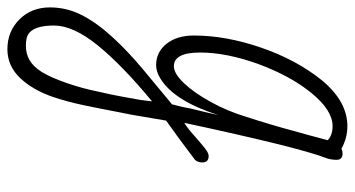

<svg xmlns="http://www.w3.org/2000/svg" viewBox="-260 -309 959 519"><g transform="rotate(90 219.5 -49.5)"><path d="M-20 295Q-20 249 1.5 207.5Q23 166 64 122Q99 84 148 43L242 -35Q249 -60 254 -88Q265 -132 271 -160Q233 -41 173 -4Q154 8 136 8Q101 8 78.5 -20Q56 -48 56 -94Q56 -181 89 -276.5Q122 -372 177 -440Q234 -509 301 -509Q333 -509 362 -493Q368 -496 375 -496Q392 -496 392 -480Q392 -463 386 -448Q358 -375 292 -68Q308 -78 329 -97Q334 -101 347 -112.5Q360 -124 368 -129Q376 -134 382 -134Q399 -134 399 -117Q399 -104 392 -97Q330 -50 286 -19L270 75L265 100Q253 163 244 205.5Q235 248 222 287Q203 342 170.5 376Q138 410 93 410Q45 410 12.5 377.5Q-20 345 -20 295ZM275 -233Q298 -304 314 -364Q324 -399 339 -456Q325 -469 301 -469Q258 -469 211.5 -412Q165 -355 133 -268Q102 -182 102 -111Q102 -40 139 -40Q159 -40 185 -67.5Q211 -95 235.5 -139.5Q260 -184 275 -233ZM154 318Q169 294 184 251Q199 208 208 163Q216 129 221 101L225 79Q226 71 228 62Q230 53 231 43L234 19Q136 100 82.5 166Q29 232 29 284Q29 339 53 354Q63 360 84 360Q105 360 122 350.5Q139 341 154 318Z"/></g></svg>

Font: Bad Script
Style: Regular
Weight: 400
Italic angle: -10°
Designer: Roman Shchyukin (Gaslight Type Foundry), Cyreal (Charset Expansion)
Foundry: Gaslight
Version: Version 2.000